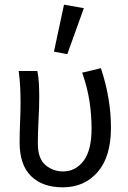

<svg xmlns="http://www.w3.org/2000/svg" viewBox="-20 -790 550 822"><path d="M249 12Q162 12 113 -36Q64 -84 64 -180Q64 -224 66 -267Q68 -310 68 -353Q68 -382 66.5 -415Q65 -448 60 -486H140Q145 -461 146.5 -433Q148 -405 148 -373Q148 -332 145 -276.5Q142 -221 142 -176Q142 -111 174.5 -83.5Q207 -56 250 -56Q303 -56 337.5 -101Q372 -146 372 -240Q372 -296 363.5 -354Q355 -412 332 -479L412 -498Q433 -435 444 -371.5Q455 -308 455 -243Q455 -119 398 -53.5Q341 12 249 12ZM268 -558 211 -569 254 -770 339 -755Z"/></svg>

Font: .
Style: 
Weight: 400
Designer: Paul D. Hunt, Dalton Maag
Foundry: Dalton Maag Ltd
Version: Version 1.200